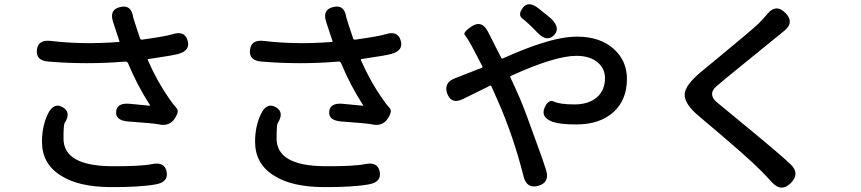

<svg xmlns="http://www.w3.org/2000/svg" viewBox="-20 -829 4040 901"><path d="M497 49Q347 48 264 -6Q177 -61 177 -164Q177 -237 205 -295Q232 -350 274 -326Q316 -302 283 -251Q278 -243 278 -179Q278 -51 503 -49Q639 -48 694 -59Q753 -71 762 -23Q771 25 712 36Q634 50 497 49ZM798 -270Q773 -234 722 -246Q705 -250 581 -259Q521 -264 525 -305Q528 -347 588 -342L681 -333Q686 -333 683 -337Q623 -430 581 -532Q577 -541 567 -540Q389 -525 208 -540Q148 -544 153 -594Q158 -644 218 -637Q366 -619 537 -632Q542 -632 540 -637L511 -725Q491 -784 544 -796Q596 -809 605 -748Q607 -739 637 -649Q639 -642 647 -643Q761 -659 788 -668Q846 -687 860 -640Q875 -592 817 -576Q794 -569 677 -552Q672 -551 674 -546Q719 -444 775 -365Q795 -336 809 -321Q823 -306 798 -270Z M1497 49Q1347 48 1264 -6Q1177 -61 1177 -164Q1177 -237 1205 -295Q1232 -350 1274 -326Q1316 -302 1283 -251Q1278 -243 1278 -179Q1278 -51 1503 -49Q1639 -48 1694 -59Q1753 -71 1762 -23Q1771 25 1712 36Q1634 50 1497 49ZM1798 -270Q1773 -234 1722 -246Q1705 -250 1581 -259Q1521 -264 1525 -305Q1528 -347 1588 -342L1681 -333Q1686 -333 1683 -337Q1623 -430 1581 -532Q1577 -541 1567 -540Q1389 -525 1208 -540Q1148 -544 1153 -594Q1158 -644 1218 -637Q1366 -619 1537 -632Q1542 -632 1540 -637L1511 -725Q1491 -784 1544 -796Q1596 -809 1605 -748Q1607 -739 1637 -649Q1639 -642 1647 -643Q1761 -659 1788 -668Q1846 -687 1860 -640Q1875 -592 1817 -576Q1794 -569 1677 -552Q1672 -551 1674 -546Q1719 -444 1775 -365Q1795 -336 1809 -321Q1823 -306 1798 -270Z M2506 43Q2452 58 2437 -1Q2390 -188 2317 -354L2286 -424Q2284 -429 2280 -427L2154 -365Q2099 -337 2079 -389Q2060 -441 2116 -462L2241 -511Q2246 -513 2244 -517L2208 -586Q2195 -612 2180 -637Q2171 -652 2161 -665Q2151 -678 2196 -707Q2242 -735 2270 -680L2332 -558Q2335 -553 2340 -555Q2445 -602 2518 -625Q2617 -657 2688 -657Q2795 -657 2858.5 -601Q2922 -545 2922 -459Q2922 -362 2861 -305Q2797 -245 2684 -245Q2608 -245 2574 -257Q2517 -278 2535 -322Q2553 -365 2580.5 -352Q2608 -339 2676 -339Q2744 -339 2783 -374Q2819 -407 2819 -463Q2819 -507 2785 -536Q2748 -567 2685 -567Q2584 -567 2378 -473Q2373 -471 2375 -466L2394 -425Q2407 -397 2419 -369Q2443 -313 2490 -181Q2534 -61 2543 -30Q2560 28 2506 43ZM2579 -663Q2546 -631 2504 -674Q2456 -724 2432 -741.5Q2408 -759 2434 -793Q2460 -827 2508 -789Q2560 -748 2570 -738Q2611 -695 2579 -663Z M3690 31Q3647 73 3605 29L3590 13Q3570 -9 3549 -30Q3486 -94 3261 -283Q3190 -342 3193 -388Q3196 -430 3269 -491L3326 -538Q3505 -685 3540 -719Q3561 -740 3579 -761L3583 -766Q3623 -812 3666 -768Q3709 -724 3661 -685L3387 -462Q3364 -443 3342 -424Q3321 -406 3321.5 -387Q3322 -368 3344 -349Q3366 -330 3389 -312L3412 -293Q3649 -99 3692 -56Q3735 -13 3690 31Z"/></svg>

Font: Resource Han Rounded JP Medium
Style: Regular
Weight: 500
Designer: Cyano Hao (round all glyphs); Ryoko NISHIZUKA 西塚涼子 (kana, bopomofo & ideographs); Paul D. Hunt (Latin, Greek & Cyrillic)
Foundry: Cyano Hao
Version: 0.990